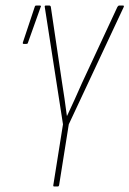

<svg xmlns="http://www.w3.org/2000/svg" viewBox="-20 -675 468 695"><path d="M176 0Q172 0 173 -5L208 -225L142 -650Q141 -655 146 -655H158Q163 -655 164 -650L204 -380Q209 -349 213.5 -318Q218 -287 222 -256H223Q237 -286 250.5 -315.5Q264 -345 277 -375L405 -650Q408 -655 412 -655H425Q427 -655 428 -654Q429 -653 428 -650L229 -225L194 -5Q193 0 189 0ZM66 -516Q61 -516 63 -522L106 -651Q107 -654 108.5 -654.5Q110 -655 112 -655H124Q127 -655 128 -653.5Q129 -652 127 -649L81 -520Q80 -517 78.5 -516.5Q77 -516 74 -516Z"/></svg>

Font: Sofia Sans Extra Condensed Thin
Style: Italic
Weight: 250
Italic angle: -9°
Version: Version 4.100